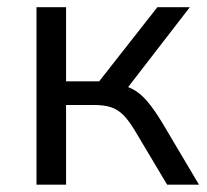

<svg xmlns="http://www.w3.org/2000/svg" viewBox="-20 -506 566 526"><path d="M80 0V-486.3H161V-283.1H251.6L411.1 -486.3H500.1L317.9 -250.4L295.1 -275.5Q323.2 -272.5 343.9 -261.6Q364.6 -250.6 383.6 -228.3Q402.6 -206 425.4 -168.2L525.2 0H437.9L350.1 -147.2Q333.3 -175.5 317.9 -190.9Q302.5 -206.3 283.6 -212.4Q264.6 -218.4 236.8 -218.4H161V0Z"/></svg>

Font: Nunito Sans 12pt ExtraLight
Style: Regular
Weight: 200
Designer: Vernon Adams
Foundry: Vernon Adams
Version: Version 3.101;gftools[0.9.27]